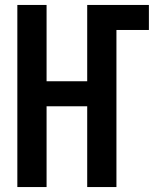

<svg xmlns="http://www.w3.org/2000/svg" viewBox="-20 -755 640 775"><path d="M50 0V-735H168V-427H332V-735H581V-634H450V0H332V-326H168V0Z"/></svg>

Font: R Plex Mono
Style: Bold
Weight: 700
Monospace: yes
Designer: Belleve Invis
Foundry: Belleve Invis
Version: Version 31.8.0